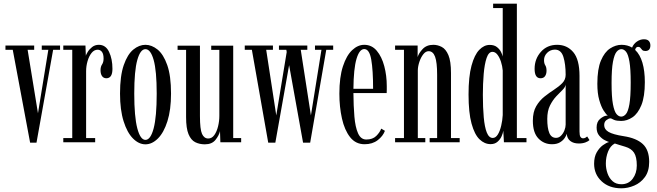

<svg xmlns="http://www.w3.org/2000/svg" viewBox="-20 -770 3556 1039"><path d="M143 2 49 -500.5H9.5V-523.5H165V-500.5H129.5L185.5 -157L241.5 -500.5H206V-523.5H305V-500.5H267.5L177.5 2Z M322.5 0V-23H371V-500.5H322.5V-523.5H442.5L444.5 -468.5Q446 -474.5 454.5 -488.8Q463 -503 478.2 -515.2Q493.5 -527.5 515 -527.5Q552 -527.5 570.2 -489.2Q588.5 -451 588.5 -397.5Q588.5 -346.5 555.5 -346.5Q540.5 -346.5 532.2 -358.2Q524 -370 524 -390Q524 -409 532.2 -421.2Q540.5 -433.5 540.5 -453Q540.5 -478 531.5 -489.5Q522.5 -501 508.5 -501Q489.5 -501 475.5 -483.5Q461.5 -466 453.8 -439.2Q446 -412.5 446 -384.5V-23H495V0Z M767 11Q731 11 699.5 -20.8Q668 -52.5 648.8 -114Q629.5 -175.5 629.5 -263.5Q629.5 -360 649.8 -418Q670 -476 701.5 -501.8Q733 -527.5 767 -527.5Q801 -527.5 832.8 -501.8Q864.5 -476 885 -418Q905.5 -360 905.5 -263.5Q905.5 -175.5 886 -114Q866.5 -52.5 834.8 -20.8Q803 11 767 11ZM767 -13Q795 -13 811.5 -75.5Q828 -138 828 -263.5Q828 -387 811.5 -445.5Q795 -504 767 -504Q739.5 -504 723 -445.5Q706.5 -387 706.5 -263.5Q706.5 -138 723 -75.5Q739.5 -13 767 -13Z M1088.5 11Q1059.5 11 1036.5 -0.5Q1013.5 -12 1000.2 -43.8Q987 -75.5 987 -136V-500H941V-523H1062V-142Q1062 -70.5 1073.2 -45.5Q1084.5 -20.5 1107 -20.5Q1126.5 -20.5 1139.8 -39Q1153 -57.5 1160 -86Q1167 -114.5 1167 -143.5V-500H1123V-523H1242V-23H1285V0H1172.5L1170.5 -60.5Q1165.5 -37.5 1146.2 -13.2Q1127 11 1088.5 11Z M1431.5 2 1343 -500.5H1304.5V-523.5H1457V-500.5H1420.5L1475 -145.5L1531.5 -488.5L1529.5 -500.5H1489.5V-523.5H1643V-500.5H1607.5L1662.5 -145.5L1719.5 -500.5H1684.5V-523.5H1783V-500.5H1745.5L1658.5 2H1620L1544.5 -417.5L1470 2Z M1953 10.5Q1904.5 10.5 1874.5 -27.8Q1844.5 -66 1830.5 -128.5Q1816.5 -191 1816.5 -263Q1816.5 -352.5 1835.8 -411.2Q1855 -470 1885.8 -498.8Q1916.5 -527.5 1951 -527.5Q1992 -527.5 2019 -495.2Q2046 -463 2059.5 -412Q2073 -361 2073 -304Q2073 -294.5 2073 -285Q2073 -275.5 2072.5 -266.5H1892.5Q1893 -196.5 1897.8 -139.5Q1902.5 -82.5 1917.5 -48.8Q1932.5 -15 1962 -15Q1996.5 -15 2016 -34.2Q2035.5 -53.5 2043 -74L2063 -62Q2052.5 -33.5 2024 -11.5Q1995.5 10.5 1953 10.5ZM1951 -504.5Q1925 -504.5 1909.2 -451.5Q1893.5 -398.5 1892.5 -289.5H1999Q1999 -390.5 1989 -447.5Q1979 -504.5 1951 -504.5Z M2118 0V-23H2166V-500.5H2118V-523.5H2240V-461Q2245.5 -481.5 2267 -504.5Q2288.5 -527.5 2325 -527.5Q2348.5 -527.5 2370.5 -516Q2392.5 -504.5 2406.5 -471.8Q2420.5 -439 2420.5 -374.5V-23H2467.5V0H2305V-23H2345.5V-365.5Q2345.5 -432.5 2334.5 -462.8Q2323.5 -493 2299.5 -493Q2283.5 -493 2270.5 -476.2Q2257.5 -459.5 2249.5 -435.5Q2241.5 -411.5 2241 -390V-23H2281.5V0Z M2635 10Q2602 10 2575 -16Q2548 -42 2531.8 -101Q2515.5 -160 2515.5 -259Q2515.5 -355.5 2531.5 -414.5Q2547.5 -473.5 2573.5 -500.2Q2599.5 -527 2630 -527Q2654.5 -527 2669.2 -515.2Q2684 -503.5 2691.2 -488.8Q2698.5 -474 2700.5 -464V-726.5H2648.5V-750H2777V-23H2829V0H2707L2703.5 -63Q2702 -50 2694.5 -32.8Q2687 -15.5 2672.2 -2.8Q2657.5 10 2635 10ZM2646.5 -23.5Q2662.5 -23.5 2674 -42.2Q2685.5 -61 2692.2 -89.8Q2699 -118.5 2700.5 -147.5V-388.5Q2698.5 -412.5 2691 -435.8Q2683.5 -459 2671.8 -474.2Q2660 -489.5 2645 -489.5Q2624.5 -489.5 2613.2 -456.2Q2602 -423 2597.5 -369.8Q2593 -316.5 2593 -257Q2593 -188 2597.8 -135.2Q2602.5 -82.5 2614.2 -53Q2626 -23.5 2646.5 -23.5Z M2967 10.5Q2923.5 10.5 2893.5 -20.8Q2863.5 -52 2863.5 -116.5Q2863.5 -164 2881.5 -195Q2899.5 -226 2926 -247Q2952.5 -268 2978.8 -285Q3005 -302 3023 -320.5Q3041 -339 3041 -365.5Q3041 -422.5 3028.8 -462Q3016.5 -501.5 2983 -501.5Q2958.5 -501.5 2941.2 -484.5Q2924 -467.5 2924 -444.5Q2924 -427 2930.8 -416.5Q2937.5 -406 2937.5 -387.5Q2937.5 -369.5 2929.5 -358Q2921.5 -346.5 2905 -346.5Q2873 -346.5 2873 -397.5Q2873 -451 2906.8 -489.2Q2940.5 -527.5 2995 -527.5Q3048.5 -527.5 3082.2 -487.8Q3116 -448 3116 -359V-58Q3116 -37 3121.2 -29.2Q3126.5 -21.5 3135.5 -21.5Q3142.5 -21.5 3148.5 -25Q3154.5 -28.5 3157.5 -31.5L3170 -12Q3164 -5.5 3148.5 0.5Q3133 6.5 3112 6.5Q3083.5 6.5 3066 -7.2Q3048.5 -21 3047 -46Q3044.5 -36 3035.5 -22.8Q3026.5 -9.5 3009.8 0.5Q2993 10.5 2967 10.5ZM2989 -24Q3004.5 -24 3016.2 -36Q3028 -48 3034.5 -64.8Q3041 -81.5 3041 -96V-313.5Q3040 -299.5 3024.8 -284.2Q3009.5 -269 2990.2 -248.8Q2971 -228.5 2956.2 -199Q2941.5 -169.5 2941.5 -126.5Q2941.5 -77 2952.5 -50.5Q2963.5 -24 2989 -24Z M3342.5 249Q3276.5 249 3235.8 211.2Q3195 173.5 3195 116Q3195 79 3209.2 54.2Q3223.5 29.5 3242.5 15.8Q3261.5 2 3276 -1.5Q3270 -3 3253.5 -11Q3237 -19 3222.8 -35.8Q3208.5 -52.5 3208.5 -80Q3208.5 -111 3227.5 -126.8Q3246.5 -142.5 3261 -144Q3267 -144.5 3269 -144Q3259.5 -151.5 3246.2 -172.2Q3233 -193 3222.8 -228.8Q3212.5 -264.5 3212.5 -316.5Q3212.5 -396.5 3232 -442.5Q3251.5 -488.5 3281.8 -508Q3312 -527.5 3343.5 -527.5Q3375.5 -527.5 3400.5 -512.5Q3408.5 -532.5 3426.5 -545Q3444.5 -557.5 3464.5 -557.5Q3483 -557.5 3491.2 -548.2Q3499.5 -539 3499.5 -524.5Q3499.5 -494 3472 -494Q3461 -494 3455.5 -499.5Q3450 -505 3445.8 -510.8Q3441.5 -516.5 3433.5 -516.5Q3420.5 -516.5 3417 -500Q3443.5 -475 3456.5 -430.5Q3469.5 -386 3469.5 -325.5Q3469.5 -247 3450.8 -201Q3432 -155 3402.5 -135.2Q3373 -115.5 3341.5 -115.5Q3317 -115.5 3303.2 -121.2Q3289.5 -127 3287 -129Q3285.5 -129.5 3283 -129.5Q3274 -129.5 3261.8 -120.2Q3249.5 -111 3249.5 -93Q3249.5 -70 3273.5 -56Q3297.5 -42 3355.5 -33Q3424 -22.5 3458.5 9.5Q3493 41.5 3493 106Q3493 156.5 3470 188Q3447 219.5 3412.2 234.2Q3377.5 249 3342.5 249ZM3341.5 -139Q3355.5 -139 3367.2 -152.8Q3379 -166.5 3386 -206Q3393 -245.5 3393 -323.5Q3393 -397.5 3386.2 -436.5Q3379.5 -475.5 3368 -489.8Q3356.5 -504 3342.5 -504Q3328.5 -504 3316.5 -489.5Q3304.5 -475 3297 -435.5Q3289.5 -396 3289.5 -321Q3289.5 -244.5 3297 -205.5Q3304.5 -166.5 3316.2 -152.8Q3328 -139 3341.5 -139ZM3342.5 227Q3381.5 227 3403.8 197.2Q3426 167.5 3426 125.5Q3426 79 3411 56.2Q3396 33.5 3363.5 24Q3345.5 19 3329.8 13.8Q3314 8.5 3307 6.5Q3283 19 3270.8 49.5Q3258.5 80 3258.5 114.5Q3258.5 142 3267.5 168Q3276.5 194 3295 210.5Q3313.5 227 3342.5 227Z"/></svg>

Font: Imbue 50pt
Style: Regular
Weight: 400
Designer: Tyler Finck
Foundry: Etcetera Type Company
Version: Version 1.102; ttfautohint (v1.8.3)